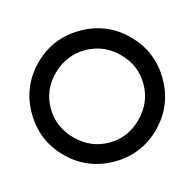

<svg xmlns="http://www.w3.org/2000/svg" viewBox="-53 -831 365 363"><g transform="rotate(-15 129.5 -649.0)"><path d="M40.3 -558.3Q77.6 -521 130.9 -521Q184.1 -521 221.4 -558.3Q258.8 -595.7 258.8 -648.9Q258.8 -702.1 221.4 -739.5Q184.1 -776.9 130.9 -776.9Q77.6 -776.9 40.3 -739.5Q2.9 -702.1 2.9 -648.9Q2.9 -595.7 40.3 -558.3ZM67.1 -712.2Q94.2 -738.8 130.9 -738.8Q167.5 -738.8 194.3 -712.2Q221.2 -685.5 221.2 -648.9Q221.2 -612.3 194.3 -585.2Q167.5 -558.1 130.9 -558.1Q94.2 -558.1 67.1 -585.2Q40 -612.3 40 -648.9Q40 -685.5 67.1 -712.2Z"/></g></svg>

Font: Comic Neue Angular Light
Style: Regular
Weight: 300
Designer: Craig Rozynski
Foundry: Craig Rozynski
Version: Version 2.003